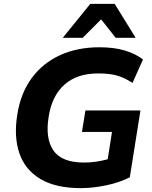

<svg xmlns="http://www.w3.org/2000/svg" viewBox="-20 -960 785 991"><path d="M51 0ZM397 11Q267 11 188 -36.5Q109 -84 80 -169Q51 -254 69 -367Q86 -478 143 -556Q200 -634 289.5 -675Q379 -716 493 -716Q570 -716 625.5 -699Q681 -682 718 -653L664 -532Q622 -559 584 -570Q546 -581 487 -581Q377 -581 312 -522.5Q247 -464 231 -356Q213 -245 256 -183Q299 -121 414 -121Q447 -121 476.5 -125.5Q506 -130 536 -138L558 -279H403L421 -390H705L650 -45Q598 -18 528.5 -3.5Q459 11 397 11ZM304 -765 446 -940H572L680 -765H577L502 -860L407 -765Z"/></svg>

Font: Winston
Style: Bold Italic
Weight: 700
Italic angle: -9°
Designer: Original fonts by Vernon Adams / Changes by Cristiano Sobral
Foundry: Original fonts by Vernon Adams / Changes by Cristiano Sobral
Version: Version 2.503;July 17, 2020;FontCreator 13.0.0.2655 64-bit